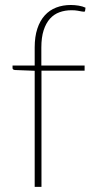

<svg xmlns="http://www.w3.org/2000/svg" viewBox="-20 -730 376 750"><path d="M115.5 0V-453.5L38.5 -456.5Q29 -457.5 29 -464V-474H115.5V-544.5Q115.5 -586.5 125.8 -617.8Q136 -649 154.8 -669.8Q173.5 -690.5 199.5 -700.5Q225.5 -710.5 256.5 -710.5Q271.5 -710.5 287 -708Q302.5 -705.5 314 -700L312.5 -688.5Q312 -684.5 309 -684.2Q306 -684 299.5 -685.2Q293 -686.5 283.2 -688.2Q273.5 -690 259.5 -690Q234 -690 212.5 -682.2Q191 -674.5 175.2 -657Q159.5 -639.5 150.5 -611.8Q141.5 -584 141.5 -544V-474H310.5V-454H142V0Z"/></svg>

Font: Lato Thin
Style: Regular
Weight: 200
Designer: Lukasz Dziedzic
Foundry: tyPoland Lukasz Dziedzic
Version: Version 2.007; 2014-02-27